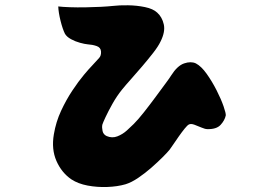

<svg xmlns="http://www.w3.org/2000/svg" viewBox="-20 -712 1040 745"><path d="M590 -663Q609 -646 615.5 -617.5Q622 -589 603 -551Q594 -532 574.5 -507Q555 -482 532 -455Q509 -428 488 -404.5Q467 -381 454 -365Q433 -339 416.5 -309.5Q400 -280 389.5 -257.5Q379 -235 377 -228Q375 -217 378 -203.5Q381 -190 394 -184Q415 -175 435.5 -183Q456 -191 472.5 -206Q489 -221 499 -231Q516 -248 538.5 -276.5Q561 -305 583.5 -335.5Q606 -366 623 -389Q640 -412 644 -419Q668 -457 694.5 -466Q721 -475 740 -466Q761 -455 782 -425.5Q803 -396 820.5 -361.5Q838 -327 847.5 -299.5Q857 -272 856 -264Q852 -245 836 -227.5Q820 -210 784 -211Q776 -211 762 -217Q748 -223 734.5 -228Q721 -233 713 -229Q707 -226 696.5 -213Q686 -200 674 -183Q662 -166 652 -151Q642 -136 638 -131Q630 -121 611 -102Q592 -83 567.5 -61.5Q543 -40 516.5 -22Q490 -4 467 3Q436 12 396.5 13.5Q357 15 320 8Q283 1 257 -16Q219 -42 199 -87.5Q179 -133 189 -191Q197 -239 217 -282Q237 -325 261 -361Q285 -397 306 -422Q327 -447 337 -457Q356 -478 364.5 -487Q373 -496 372 -512Q371 -528 354.5 -533.5Q338 -539 320 -540Q309 -541 290.5 -546Q272 -551 255.5 -560Q239 -569 232 -581Q223 -599 215 -631Q207 -663 206 -687Q223 -685 251 -684Q279 -683 310.5 -683.5Q342 -684 371 -685.5Q400 -687 418 -689Q443 -692 477 -691.5Q511 -691 542.5 -684.5Q574 -678 590 -663Z"/></svg>

Font: Potta One
Style: Regular
Weight: 400
Designer: 108,108go
Foundry: Font Zone 108
Version: Version 1.000